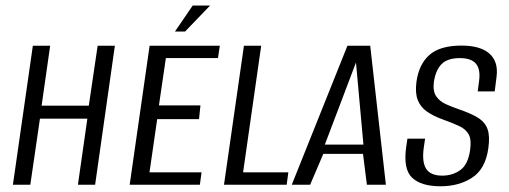

<svg xmlns="http://www.w3.org/2000/svg" viewBox="-20 -658 1812 684"><path d="M26 0 97 -495H158.7L128.2 -281.5H296.3L327.9 -495H389.2L318.9 0H257.6L291.2 -235.2H122.3L88 0Z M442 0 513 -495H763.1L756.5 -451.1H570.9L546.2 -282.4H694.1L689 -233.7H540L512.6 -44H698L692.1 0ZM603.3 -545.7 666.4 -638.2H728.4L639.3 -545.7Z M778 0 849 -495H910.5L846 -44H1007.2L1001.3 0Z M1019.5 0 1217.7 -495H1298.9L1354.7 0H1287L1273.2 -109.8H1131.8L1084.9 0ZM1137.2 -142.8H1274.7L1248.2 -435.3Z M1549.5 5.6Q1480 5.6 1447.9 -25.1Q1415.8 -55.8 1427.2 -135.5L1431.5 -164H1494.4L1489.8 -133Q1482.5 -81.5 1498.1 -56.9Q1513.7 -32.3 1555.4 -32.3Q1592 -32.3 1619.6 -51.9Q1647.2 -71.5 1654.7 -123Q1660.1 -160.7 1649.7 -179.4Q1639.3 -198.2 1614.9 -209.4Q1590.6 -220.6 1552.9 -234.2Q1522.7 -245.3 1500.5 -260.9Q1478.2 -276.5 1468.3 -301.5Q1458.5 -326.5 1463.5 -365.7Q1472.1 -429.1 1509.8 -462.3Q1547.5 -495.6 1624 -495.6Q1691.4 -495.6 1723.6 -467Q1755.9 -438.4 1749 -384.7L1742.4 -332.5H1681.9L1687 -371.6Q1692 -412 1675.2 -431.5Q1658.4 -451 1618.2 -451Q1574.1 -451 1553.2 -429.7Q1532.4 -408.5 1525.8 -367.1Q1521.4 -333.8 1533.7 -315.4Q1546.1 -297 1568.1 -287.1Q1590 -277.2 1613.3 -269.1Q1658 -254.1 1683.3 -238.2Q1708.5 -222.3 1717.1 -197.4Q1725.7 -172.5 1719.7 -129.9Q1709.5 -56.2 1662.3 -25.3Q1615.2 5.6 1549.5 5.6Z"/></svg>

Font: Alumni Sans SC Thin
Style: Italic
Weight: 100
Italic angle: -8°
Designer: Robert E. Leuschke
Foundry: Robert E. Leuschke
Version: Version 1.016